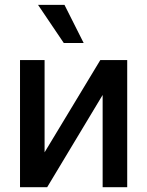

<svg xmlns="http://www.w3.org/2000/svg" viewBox="-20 -781 614 801"><path d="M398.4 -530.3H510.7V0H408.2V-384.8L176.8 0H63.5V-530.3H166V-145.5ZM138.7 -760.7H249L329.1 -601.6H246.1Z"/></svg>

Font: Pretendard JP Medium
Style: Regular
Weight: 500
Designer: Base glyphs from Inter by Rasmus Andersson; Hangeul glyphs from Noto Sans CJK(Source Han Sans) by Jang Soo-young and Kan
Foundry: Kil Hyung-jin
Version: Version 1.309